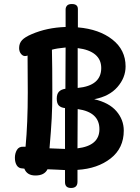

<svg xmlns="http://www.w3.org/2000/svg" viewBox="-20 -842 696 954"><path d="M595 -193Q595 -106 530 -55Q465 -4 365 2V61Q365 92 333 92Q303 92 303 63V3L263 1L216 -1Q201 30 156 30Q114 30 101 -4L93 -5Q73 -5 63.5 -20Q54 -35 54 -58Q54 -80 64 -97Q74 -114 96 -113H107Q118 -229 118 -383L117 -566Q111 -564 110 -564Q96 -561 85.5 -573Q75 -585 75 -603Q75 -627 89.5 -642.5Q104 -658 137 -672Q213 -705 306 -708V-795Q306 -806 313 -814Q320 -822 337 -822Q367 -822 367 -797V-706Q473 -697 538.5 -645.5Q604 -594 604 -512Q604 -456 563.5 -409.5Q523 -363 448 -349Q522 -332 558.5 -289.5Q595 -247 595 -193ZM277 -103 303 -102V-305Q283 -307 272.5 -317.5Q262 -328 262 -352Q262 -375 273 -386.5Q284 -398 305 -401V-406Q306 -479 306 -606Q262 -602 238 -595Q240 -513 240 -384Q240 -312 237 -254.5Q234 -197 226 -105Q260 -103 277 -103ZM366 -603V-405Q483 -416 483 -504Q483 -546 453 -571Q423 -596 366 -603ZM474 -200Q474 -285 366 -300L365 -105Q474 -118 474 -200Z"/></svg>

Font: Mali SemiBold
Style: Regular
Weight: 600
Designer: Kitiyaporn Chalermlarp | Katatrad Aksorn Co.,Ltd.
Foundry: Cadson Demak Co.,Ltd.
Version: Version 1.000; ttfautohint (v1.6)